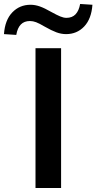

<svg xmlns="http://www.w3.org/2000/svg" viewBox="-101 -948 486 968"><path d="M78 0V-705H207V0ZM-19 -772 -81 -776Q-76 -847 -39 -885.5Q-2 -924 53 -924Q76 -924 100 -915.5Q124 -907 157 -888Q186 -872 203 -865Q220 -858 234 -858Q263 -858 280 -876Q297 -894 303 -928L365 -924Q360 -853 323.5 -814.5Q287 -776 232 -776Q208 -776 183.5 -785Q159 -794 124 -814Q97 -830 81 -836Q65 -842 50 -842Q21 -842 4 -824.5Q-13 -807 -19 -772Z"/></svg>

Font: Mulish ExtraLight
Style: Bold
Weight: 700
Version: Version 3.603